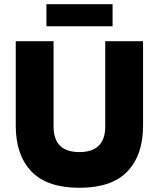

<svg xmlns="http://www.w3.org/2000/svg" viewBox="-20 -884 756 914"><path d="M661 -688V-285Q661 -146 586.5 -68Q512 10 358 10Q204 10 129.5 -68Q55 -146 55 -285V-688H235V-282Q235 -160 358 -160Q481 -160 481 -282V-688ZM201 -864H516V-759H201Z"/></svg>

Font: Roundo
Style: Bold
Weight: 700
Designer: Namrata Goyal (Gurmukhi), Shiva Nallaperumal (Latin)
Foundry: Indian Type Foundry
Version: Version 1.000;PS 1.0;hotconv 1.0.88;makeotf.lib2.5.647800